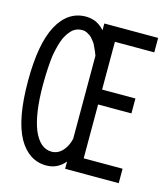

<svg xmlns="http://www.w3.org/2000/svg" viewBox="-99 -710 697 796"><g transform="rotate(15 250.0 -312.5)"><path d="M253 -595C241 -608 228 -618 214 -624C201 -629 187 -632 173 -632C121 -632 81 -605 52 -552C23 -498 9 -418 9 -312C9 -203 24 -122 53 -70C82 -19 122 7 172 7C187 7 202 4 215 -2C228 -8 241 -18 252 -31V0H482V-62H315V-293H458V-357H315V-562H484V-624H253ZM171 -574C181 -574 190 -572 198 -566C207 -562 214 -555 221 -546C228 -538 234 -529 238 -518C244 -507 248 -496 252 -485V-129C247 -107 238 -89 225 -75C212 -61 196 -54 179 -54C145 -54 119 -77 100 -122C82 -167 73 -231 73 -313C73 -364 76 -406 80 -439C86 -472 93 -499 102 -519C112 -539 123 -553 134 -562C145 -570 158 -574 171 -574Z"/></g></svg>

Font: Inconsolatazi4
Style: Regular
Weight: 400
Designer: Raph Levien, Kirill Tkachev
Foundry: Cyreal
Version: Version 1.013